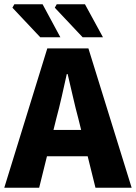

<svg xmlns="http://www.w3.org/2000/svg" viewBox="-28 -877 635 897"><path d="M-8 0 193 -651H385L587 0H418L338 -323Q325 -371 312.5 -426Q300 -481 288 -531H284Q273 -481 260.5 -426Q248 -371 235 -323L155 0ZM130 -147V-270H446V-147ZM160 -703 30 -841 39 -857H171L254 -703ZM358 -703 228 -841 237 -857H369L453 -703Z"/></svg>

Font: Source Sans 3 ExtraBold
Style: Regular
Weight: 800
Designer: Paul D. Hunt
Foundry: Adobe
Version: Version 3.052;hotconv 1.1.0;makeotfexe 2.6.0